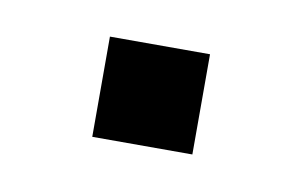

<svg xmlns="http://www.w3.org/2000/svg" viewBox="-30 -135 278 177"><g transform="rotate(10 109.5 -47.0)"><path d="M156.2 0H62.5V-93.8H156.2Z"/></g></svg>

Font: Michroma
Style: Regular
Weight: 400
Version: Version 1.000